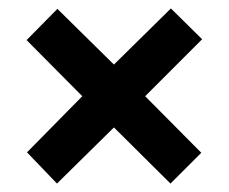

<svg xmlns="http://www.w3.org/2000/svg" viewBox="-20 -581 543 455"><path d="M385 -561 250 -428 116 -560 43 -486 175 -353 44 -220 115 -146 250 -279 384 -146 457 -219 324 -353 459 -488Z"/></svg>

Font: Noto Sans Ethiopic Condensed
Style: Bold
Weight: 700
Width: 3
Designer: Monotype Design Team
Foundry: Monotype Imaging Inc.
Version: Version 2.102